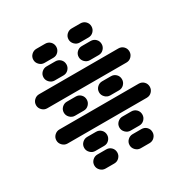

<svg xmlns="http://www.w3.org/2000/svg" viewBox="-157 -822 914 944"><g transform="rotate(-30 300.0 -350.0)"><path d="M335 -50Q335 -34 347 -22Q359 -10 375 -10H425Q442 -10 453.5 -22Q465 -34 465 -50Q465 -67 453.5 -78.5Q442 -90 425 -90H375Q359 -90 347 -78.5Q335 -67 335 -50ZM135 -50Q135 -34 147 -22Q159 -10 175 -10H225Q242 -10 253.5 -22Q265 -34 265 -50Q265 -67 253.5 -78.5Q242 -90 225 -90H175Q159 -90 147 -78.5Q135 -67 135 -50ZM335 -150Q335 -134 347 -122Q359 -110 375 -110H425Q442 -110 453.5 -122Q465 -134 465 -150Q465 -167 453.5 -178.5Q442 -190 425 -190H375Q359 -190 347 -178.5Q335 -167 335 -150ZM135 -150Q135 -134 147 -122Q159 -110 175 -110H225Q242 -110 253.5 -122Q265 -134 265 -150Q265 -167 253.5 -178.5Q242 -190 225 -190H175Q159 -190 147 -178.5Q135 -167 135 -150ZM35 -250Q35 -234 47 -222Q59 -210 75 -210H525Q542 -210 553.5 -222Q565 -234 565 -250Q565 -267 553.5 -278.5Q542 -290 525 -290H75Q59 -290 47 -278.5Q35 -267 35 -250ZM335 -350Q335 -334 347 -322Q359 -310 375 -310H425Q442 -310 453.5 -322Q465 -334 465 -350Q465 -367 453.5 -378.5Q442 -390 425 -390H375Q359 -390 347 -378.5Q335 -367 335 -350ZM135 -350Q135 -334 147 -322Q159 -310 175 -310H225Q242 -310 253.5 -322Q265 -334 265 -350Q265 -367 253.5 -378.5Q242 -390 225 -390H175Q159 -390 147 -378.5Q135 -367 135 -350ZM35 -450Q35 -434 47 -422Q59 -410 75 -410H525Q542 -410 553.5 -422Q565 -434 565 -450Q565 -467 553.5 -478.5Q542 -490 525 -490H75Q59 -490 47 -478.5Q35 -467 35 -450ZM335 -550Q335 -534 347 -522Q359 -510 375 -510H425Q442 -510 453.5 -522Q465 -534 465 -550Q465 -567 453.5 -578.5Q442 -590 425 -590H375Q359 -590 347 -578.5Q335 -567 335 -550ZM135 -550Q135 -534 147 -522Q159 -510 175 -510H225Q242 -510 253.5 -522Q265 -534 265 -550Q265 -567 253.5 -578.5Q242 -590 225 -590H175Q159 -590 147 -578.5Q135 -567 135 -550ZM335 -650Q335 -634 347 -622Q359 -610 375 -610H425Q442 -610 453.5 -622Q465 -634 465 -650Q465 -667 453.5 -678.5Q442 -690 425 -690H375Q359 -690 347 -678.5Q335 -667 335 -650ZM135 -650Q135 -634 147 -622Q159 -610 175 -610H225Q242 -610 253.5 -622Q265 -634 265 -650Q265 -667 253.5 -678.5Q242 -690 225 -690H175Q159 -690 147 -678.5Q135 -667 135 -650Z"/></g></svg>

Font: Matrix Sans Raster
Style: Regular
Weight: 400
Designer: Brad Neil
Version: Version 1.100